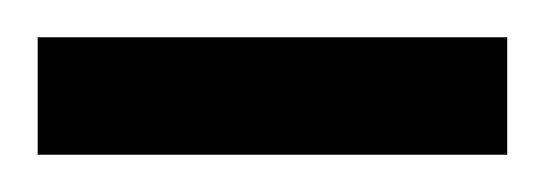

<svg xmlns="http://www.w3.org/2000/svg" viewBox="-27 -83 292 103"><path d="M-6.8 0V-63H245.1V0Z"/></svg>

Font: Dima Nastaligh Tahriri
Style: regular
Weight: 400
Designer: R.Balvardi
Foundry: Dima Software Group
Version: Version 1.00;November 13, 2018;FontCreator 11.5.0.2427 64-bi